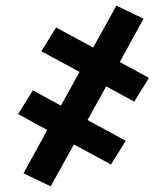

<svg xmlns="http://www.w3.org/2000/svg" viewBox="-20 -499 590 678"><path d="M159 159 63 113 147 -40 44 -96 96 -180 195 -126 261 -245 126 -318 178 -402 309 -331 391 -479 487 -433 403 -280 506 -224 454 -140 355 -194 289 -75 424 -2 372 82 241 11Z"/></svg>

Font: Lode
Style: Bold
Weight: 700
Monospace: yes
Designer: Belleve Invis
Foundry: Belleve Invis
Version: Version 29.2.0; ttfautohint (v1.8.3)